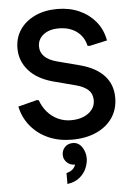

<svg xmlns="http://www.w3.org/2000/svg" viewBox="-63 -762 744 1066"><g transform="rotate(-5 309.0 -228.5)"><path d="M316 15Q243 15 184.5 -11Q126 -37 87 -84.5Q48 -132 35 -194L140 -221L151 -219Q164 -182 188.5 -153.5Q213 -125 247 -109Q281 -93 320 -93Q360 -93 390 -105.5Q420 -118 437.5 -140.5Q455 -163 455 -192Q455 -228 432.5 -249.5Q410 -271 366 -283L240 -316Q151 -340 104.5 -393Q58 -446 58 -516Q58 -575 88 -619.5Q118 -664 172 -689.5Q226 -715 297 -715Q365 -715 419.5 -690.5Q474 -666 510 -622Q546 -578 557 -517L458 -495L447 -497Q435 -549 395 -578Q355 -607 296 -607Q242 -607 210 -581.5Q178 -556 178 -516Q178 -483 201.5 -460Q225 -437 271 -425L397 -392Q484 -369 529.5 -319.5Q575 -270 575 -197Q575 -133 543 -85.5Q511 -38 452.5 -11.5Q394 15 316 15ZM269 258V197Q294 191 308 176Q322 161 322 141Q322 123 317 111L359 90Q362 102 362 113Q362 131 353 139.5Q344 148 333 151Q322 154 318 154Q292 154 274.5 136.5Q257 119 257 95Q257 69 274 51.5Q291 34 318 34Q350 34 369 62Q388 90 388 125Q388 150 376.5 178.5Q365 207 338.5 229.5Q312 252 269 258Z"/></g></svg>

Font: Fustat
Style: Bold
Weight: 700
Designer: Mohamed Gaber, Khaled Hosny, Laura Garcia Mut
Foundry: Kief Type Foundry, Alif Type Foundry, Hard Type Foundry
Version: Version 1.007